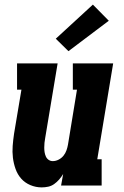

<svg xmlns="http://www.w3.org/2000/svg" viewBox="-20 -805 540 833"><path d="M161 8Q135 8 111.5 -2Q88 -12 72 -30Q56 -48 47.5 -72Q39 -96 36 -121Q33 -146 35 -172Q37 -198 41 -225L73 -416H54V-530H230L176 -206Q174 -196 173 -185.5Q172 -175 172 -164.5Q172 -154 173.5 -144.5Q175 -135 179 -126Q183 -117 191 -111.5Q199 -106 209 -106Q222 -106 234.5 -112.5Q247 -119 255.5 -129.5Q264 -140 268.5 -153Q273 -166 275 -178L314 -416H296V-530H471L402 -114H421V0H245L254 -50Q246 -37 236.5 -26Q227 -15 215 -6.5Q203 2 189 5Q175 8 161 8ZM277 -583 222 -637 383 -785 452 -715Z"/></svg>

Font: Iosevka Slab Heavy Oblique
Style: Regular
Weight: 900
Italic angle: -9°
Monospace: yes
Designer: Belleve Invis
Foundry: Belleve Invis
Version: Version 11.1.1; ttfautohint (v1.8.3)